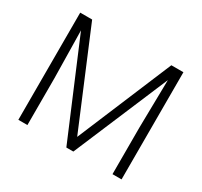

<svg xmlns="http://www.w3.org/2000/svg" viewBox="-147 -907 1159 1103"><g transform="rotate(30 432.5 -355.5)"><path d="M774.9 0H714.8V-311L720.2 -627L455.1 0H408.7L145 -625L150.4 -311V0H90.3V-710.9H143.6H169.4L432.1 -84L694.8 -710.9H774.9Z"/></g></svg>

Font: Heebo Light
Style: Regular
Weight: 300
Designer: Oded Ezer
Foundry: Meir Sadan
Version: Version 2.001; ttfautohint (v1.5.14-ce02) -l 8 -r 50 -G 200 